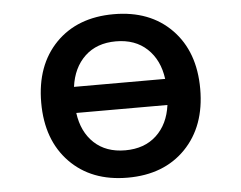

<svg xmlns="http://www.w3.org/2000/svg" viewBox="-53 -805 1105 881"><g transform="rotate(-5 500.0 -364.5)"><path d="M291 -424.8H710.9Q699.2 -512.7 644 -564.5Q588.9 -616.2 500.5 -616.2Q412.1 -616.2 357.4 -564.5Q302.7 -512.7 291 -424.8ZM291 -304.7Q302.7 -216.8 357.4 -165.5Q412.1 -114.3 500.5 -114.3Q588.9 -114.3 644 -165.5Q699.2 -216.8 710.9 -304.7ZM234.4 -639.6Q334 -741.2 501 -741.2Q668 -741.2 767.6 -639.2Q867.2 -537.1 867.2 -365.2Q867.2 -193.4 767.6 -90.8Q668 11.7 501 11.7Q334 11.7 234.4 -90.8Q134.8 -193.4 134.8 -365.2Q134.8 -537.1 234.4 -639.6Z"/></g></svg>

Font: Gen Shin Gothic Monospace Bold
Style: Bold
Weight: 700
Designer: [Source Han Sans]
Ryoko NISHIZUKA  (kana & ideographs); Paul D. Hunt (Latin, Greek & Cyrillic); Wenlong ZHANG  (bopomofo
Version: Version 1.002.20150607